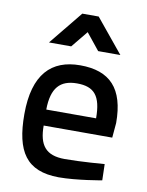

<svg xmlns="http://www.w3.org/2000/svg" viewBox="-85 -805 671 877"><g transform="rotate(10 250.5 -366.5)"><path d="M261 -76C172 -76 140 -120 140 -210H458L464 -279C464 -439 395 -510 257 -510C124 -510 44 -432 44 -246C44 -73 98 10 248 11C333 11 447 -10 447 -10L445 -85C445 -85 338 -76 261 -76ZM139 -284C140 -385 179 -426 257 -426C337 -426 370 -388 370 -284ZM98 -588H201L264 -665L326 -588H429L301 -744H225Z"/></g></svg>

Font: TitilliumText22L
Style: 600 wt
Weight: 600
Designer: Campivisivi
Foundry: Campivisivi
Version: 1.000